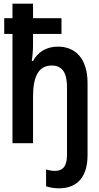

<svg xmlns="http://www.w3.org/2000/svg" viewBox="-20 -780 540 1046"><path d="M301 246C406 246 457 178 457 65V-327C457 -461 391 -526 295 -526C227 -526 183 -491 160 -448H153C156 -465 160 -500 160 -539V-595H315V-681H160V-760H48V-681H3V-595H48V0H160V-253C160 -358 187 -423 262 -423C321 -423 345 -381 345 -305V63C345 123 325 151 278 151C265 151 247 148 231 143V235C251 242 280 246 301 246Z"/></svg>

Font: Noto Sans Mono ExtraCondensed SemiBold
Style: Regular
Weight: 600
Width: 2
Designer: Monotype Design Team
Foundry: Monotype Imaging Inc.
Version: Version 2.014